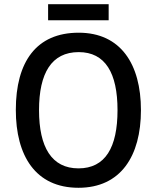

<svg xmlns="http://www.w3.org/2000/svg" viewBox="-20 -880 743 910"><path d="M495 -860H208V-784H495ZM648 -358C648 -576 552 -725 353 -725C152 -725 55 -587 55 -359C55 -142 148 10 352 10C552 10 648 -140 648 -358ZM165 -358C165 -533 224 -633 353 -633C479 -633 537 -534 537 -358C537 -181 479 -82 352 -82C225 -82 165 -182 165 -358Z"/></svg>

Font: Noto Sans Thai Looped SemiCondensed Medium
Style: Regular
Weight: 500
Width: 4
Designer: Sasikarn Vongin, Ben Mitchell
Foundry: The Fontpad Ltd
Version: Version 1.001